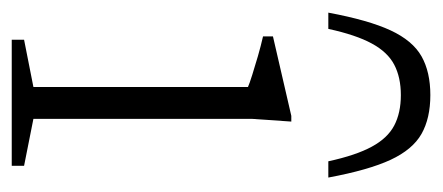

<svg xmlns="http://www.w3.org/2000/svg" viewBox="-238 -508 736 319"><g transform="rotate(90 129.5 -348.0)"><path d="M171.5 -464.5 167 -399.5V-36L245 -20.5V0H35.5V-20.5L114 -36V-392.5Q108.5 -395 94.2 -399.5Q80 -404 62.8 -409Q45.5 -414 30 -417.5V-434L162 -464.5ZM127.5 -646.5Q98 -646.5 77 -635.5Q56 -624.5 41.8 -598.2Q27.5 -572 17.5 -526H-9.5Q3 -593 20 -629.5Q37 -666 63 -680.8Q89 -695.5 127.5 -695.5Q166 -695.5 192 -680.8Q218 -666 235 -629.5Q252 -593 264.5 -526H237.5Q227.5 -572 213.2 -598.2Q199 -624.5 178 -635.5Q157 -646.5 127.5 -646.5Z"/></g></svg>

Font: Newsreader 14pt Light
Style: Regular
Weight: 300
Designer: Hugues Gentile
Foundry: Production Type
Version: Version 1.003